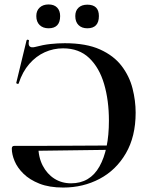

<svg xmlns="http://www.w3.org/2000/svg" viewBox="-20 -830 679 862"><path d="M264 12Q201 12 157 -5.5Q113 -23 85.5 -50Q58 -77 45.5 -107Q33 -137 33 -163Q33 -175 44 -175H152Q152 -125 171.5 -87Q191 -49 224 -28Q257 -7 299 -7Q384 -7 426.5 -82.5Q469 -158 469 -288Q469 -379 447.5 -452.5Q426 -526 380.5 -569.5Q335 -613 263 -613Q220 -613 181 -595.5Q142 -578 111.5 -543Q81 -508 64 -456Q63 -452 57.5 -454Q52 -456 53 -458L99 -648Q101 -653 106 -651.5Q111 -650 110 -647Q106 -628 113.5 -621.5Q121 -615 137 -619Q174 -629 207 -632.5Q240 -636 271 -636Q367 -636 429 -608Q491 -580 526 -534Q561 -488 575 -433Q589 -378 589 -324Q589 -217 545 -141.5Q501 -66 427 -27Q353 12 264 12ZM519 -177 520 -158 140 -153V-175ZM198 -703Q173 -703 158 -717.5Q143 -732 143 -758Q143 -782 158 -796Q173 -810 198 -810Q223 -810 236.5 -796Q250 -782 250 -758Q250 -703 198 -703ZM372 -703Q347 -703 332.5 -717.5Q318 -732 318 -758Q318 -782 332.5 -795.5Q347 -809 372 -809Q424 -809 424 -758Q424 -703 372 -703Z"/></svg>

Font: Cormorant Garamond Light
Style: Regular
Weight: 300
Designer: Christian Thalmann (Catharsis Fonts)
Foundry: Catharsis Fonts
Version: Version 4.001